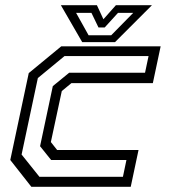

<svg xmlns="http://www.w3.org/2000/svg" viewBox="-20 -718 665 738"><path d="M100.5 0 19.5 -103 90.5 -437 215.5 -540H597.5L567.5 -398.5H254.5L217.5 -368L175.5 -172L199.5 -141.5H512.5L482.5 0ZM131.5 -38.5H452.5L466 -103H176.5L134 -156L183 -387L246 -438.5H537.5L551 -502.5H228L125.5 -418L63 -124ZM296 -556 214 -698H352.5L377.5 -644L425.5 -698H564L422 -556ZM320.5 -582.5H407.5L492 -668.5H433.5L382.5 -612.5H358.5L331.5 -668.5H272.5Z"/></svg>

Font: Tourney
Style: Italic
Weight: 400
Italic angle: -12°
Version: Version 1.015